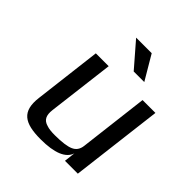

<svg xmlns="http://www.w3.org/2000/svg" viewBox="-188 -810 950 950"><g transform="rotate(45 286.5 -335.0)"><path d="M245 10C341 10 397 -13 412 -59L405 0H495L554 -484H464L420 -119C417 -94 405 -77 384 -68C364 -59 329 -54 279 -54C256 -54 237 -56 223 -61C190 -70 179 -93 184 -134L227 -484H137L94 -129C81 -23 130 10 245 10ZM407 -553 332 -680H223L333 -553Z"/></g></svg>

Font: Gamestation Text
Style: Italic
Weight: 400
Designer: Jonas Hecksher
Foundry: Jonas Hecksher, Playtypeª, e-types AS
Version: Version 1.003